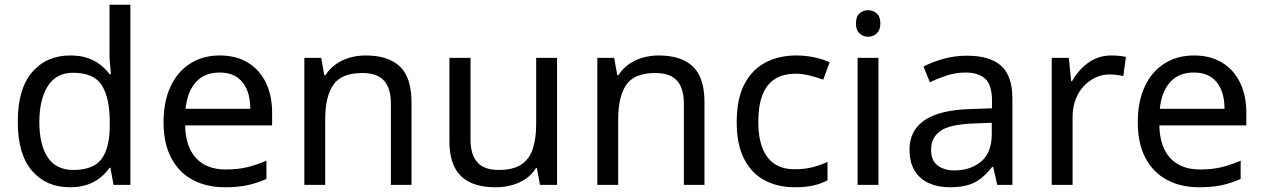

<svg xmlns="http://www.w3.org/2000/svg" viewBox="-20 -780 5329 810"><path d="M275 10Q175 10 115 -59.5Q55 -129 55 -267Q55 -405 115.5 -475.5Q176 -546 276 -546Q318 -546 349 -535.5Q380 -525 403 -507Q426 -489 442 -467H448Q447 -480 444.5 -505.5Q442 -531 442 -546V-760H530V0H459L446 -72H442Q426 -49 403 -30.5Q380 -12 348.5 -1Q317 10 275 10ZM289 -63Q374 -63 408.5 -109.5Q443 -156 443 -250V-266Q443 -366 410 -419.5Q377 -473 288 -473Q217 -473 181.5 -416.5Q146 -360 146 -265Q146 -169 181.5 -116Q217 -63 289 -63Z M907 -546Q976 -546 1025.5 -516Q1075 -486 1101.5 -431.5Q1128 -377 1128 -304V-251H761Q763 -160 807.5 -112.5Q852 -65 932 -65Q983 -65 1022.5 -74.5Q1062 -84 1104 -102V-25Q1063 -7 1023 1.5Q983 10 928 10Q852 10 793.5 -21Q735 -52 702.5 -113.5Q670 -175 670 -264Q670 -352 699.5 -415Q729 -478 782.5 -512Q836 -546 907 -546ZM906 -474Q843 -474 806.5 -433.5Q770 -393 763 -321H1036Q1036 -367 1022 -401Q1008 -435 979.5 -454.5Q951 -474 906 -474Z M1522 -546Q1618 -546 1667 -499.5Q1716 -453 1716 -349V0H1629V-343Q1629 -408 1600 -440Q1571 -472 1509 -472Q1420 -472 1386 -422Q1352 -372 1352 -278V0H1264V-536H1335L1348 -463H1353Q1371 -491 1397.5 -509.5Q1424 -528 1456 -537Q1488 -546 1522 -546Z M2330 -536V0H2258L2245 -71H2241Q2224 -43 2197 -25Q2170 -7 2138 1.5Q2106 10 2071 10Q2007 10 1963.5 -10.5Q1920 -31 1898 -74Q1876 -117 1876 -185V-536H1965V-191Q1965 -127 1994 -95Q2023 -63 2084 -63Q2144 -63 2178.5 -85.5Q2213 -108 2227.5 -151.5Q2242 -195 2242 -257V-536Z M2758 -546Q2854 -546 2903 -499.5Q2952 -453 2952 -349V0H2865V-343Q2865 -408 2836 -440Q2807 -472 2745 -472Q2656 -472 2622 -422Q2588 -372 2588 -278V0H2500V-536H2571L2584 -463H2589Q2607 -491 2633.5 -509.5Q2660 -528 2692 -537Q2724 -546 2758 -546Z M3333 10Q3262 10 3206.5 -19Q3151 -48 3119.5 -109Q3088 -170 3088 -265Q3088 -364 3121 -426Q3154 -488 3210.5 -517Q3267 -546 3339 -546Q3380 -546 3418 -537.5Q3456 -529 3480 -517L3453 -444Q3429 -453 3397 -461Q3365 -469 3337 -469Q3283 -469 3248 -446Q3213 -423 3196 -378Q3179 -333 3179 -266Q3179 -202 3196 -157Q3213 -112 3247 -89Q3281 -66 3332 -66Q3376 -66 3409.5 -75Q3443 -84 3471 -97V-19Q3444 -5 3411.5 2.5Q3379 10 3333 10Z M3686 -536V0H3598V-536ZM3643 -737Q3663 -737 3678.5 -723.5Q3694 -710 3694 -681Q3694 -653 3678.5 -639Q3663 -625 3643 -625Q3621 -625 3606 -639Q3591 -653 3591 -681Q3591 -710 3606 -723.5Q3621 -737 3643 -737Z M4059 -545Q4157 -545 4204 -502Q4251 -459 4251 -365V0H4187L4170 -76H4166Q4143 -47 4118.5 -27.5Q4094 -8 4062.5 1Q4031 10 3986 10Q3938 10 3899.5 -7Q3861 -24 3839 -59.5Q3817 -95 3817 -149Q3817 -229 3880 -272.5Q3943 -316 4074 -320L4165 -323V-355Q4165 -422 4136 -448Q4107 -474 4054 -474Q4012 -474 3974 -461.5Q3936 -449 3903 -433L3876 -499Q3911 -518 3959 -531.5Q4007 -545 4059 -545ZM4085 -259Q3985 -255 3946.5 -227Q3908 -199 3908 -148Q3908 -103 3935.5 -82Q3963 -61 4006 -61Q4074 -61 4119 -98.5Q4164 -136 4164 -214V-262Z M4667 -546Q4682 -546 4699.5 -544.5Q4717 -543 4730 -540L4719 -459Q4706 -462 4690.5 -464Q4675 -466 4661 -466Q4630 -466 4602 -453Q4574 -440 4552 -416.5Q4530 -393 4517.5 -360Q4505 -327 4505 -286V0H4417V-536H4489L4499 -438H4503Q4520 -468 4544 -492.5Q4568 -517 4599 -531.5Q4630 -546 4667 -546Z M5017 -546Q5086 -546 5135.5 -516Q5185 -486 5211.5 -431.5Q5238 -377 5238 -304V-251H4871Q4873 -160 4917.5 -112.5Q4962 -65 5042 -65Q5093 -65 5132.5 -74.5Q5172 -84 5214 -102V-25Q5173 -7 5133 1.5Q5093 10 5038 10Q4962 10 4903.5 -21Q4845 -52 4812.5 -113.5Q4780 -175 4780 -264Q4780 -352 4809.5 -415Q4839 -478 4892.5 -512Q4946 -546 5017 -546ZM5016 -474Q4953 -474 4916.5 -433.5Q4880 -393 4873 -321H5146Q5146 -367 5132 -401Q5118 -435 5089.5 -454.5Q5061 -474 5016 -474Z"/></svg>

Font: Noto Sans Lao UI
Style: Regular
Weight: 400
Designer: Monotype Design Team
Foundry: Monotype Imaging Inc.
Version: Version 2.000